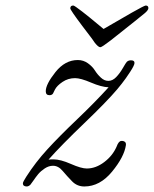

<svg xmlns="http://www.w3.org/2000/svg" viewBox="-20 -657 552 688"><path d="M62 0Q62 -4.9 74.2 -23.9Q107.4 -75.7 149.2 -121.3Q190.9 -167 255.9 -229Q320.8 -291 369.1 -344.2Q343.3 -345.2 306.2 -361.1Q269 -377 249 -377Q224.1 -377 204.1 -363.5Q184.1 -350.1 176.8 -335.9L169.9 -321.8Q166 -315.9 157.2 -315.9Q144 -315.9 144 -330.1Q144 -355 178.5 -398.4Q212.9 -441.9 258.8 -441.9Q278.8 -441.9 294.9 -430.4Q311 -418.9 320.1 -404.5Q329.1 -390.1 341.6 -378.7Q354 -367.2 368.2 -367.2Q383.3 -367.2 396.2 -380.6Q409.2 -394 420.2 -413.1Q431.2 -432.1 434.1 -435.1Q439.9 -440.9 449.2 -440.9Q462.4 -440.9 461.9 -431.2Q461.9 -423.3 446.5 -399.7Q431.2 -376 416.5 -357.4Q401.9 -338.9 399.9 -336.9Q362.8 -293 281.5 -215.1Q200.2 -137.2 153.8 -85Q159.7 -85.9 171.9 -85.9Q196.8 -85.9 233.9 -69.6Q271 -53.2 291 -53.2Q323.2 -53.2 353.5 -76.2Q383.8 -99.1 397.9 -131.8Q404.8 -150.9 414.1 -151.9Q420.9 -152.8 426.5 -149.4Q432.1 -146 431.2 -137.2Q425.3 -95.2 381.6 -42Q337.9 11.2 282.2 11.2Q256.3 11.2 238.3 -7.3Q220.2 -25.9 204.6 -44.4Q189 -63 169.9 -63Q154.8 -63 140.4 -53.5Q126 -43.9 116.9 -33Q107.9 -22 99.4 -9.5Q90.8 2.9 88.9 4.9Q83 10.7 76.2 11.2Q62 11.2 62 0ZM231.9 -627Q231.9 -636.7 241.7 -637.2H242.7Q246.6 -637.2 273.7 -616.2Q300.8 -595.2 325.7 -574.2L351.1 -553.2Q399.9 -581.1 452.6 -611.8Q496.6 -636.7 502 -637.2Q511.7 -637.2 511.7 -627.9Q511.7 -621.1 499.8 -610.6Q487.8 -600.1 377.9 -513.2Q345.7 -488.3 339.8 -487.8Q336.9 -487.8 333.5 -490Q330.1 -492.2 326.4 -496.1Q322.8 -500 320.3 -502.9Q317.9 -505.9 314 -512Q310.1 -518.1 309.1 -519Q294.9 -537.1 274.9 -564Q231.9 -621.1 231.9 -627Z"/></svg>

Font: CMU Classical Serif
Style: Italic
Weight: 500
Italic angle: -14.04°
Version: Version 0.7.0